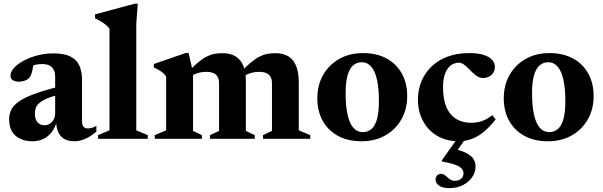

<svg xmlns="http://www.w3.org/2000/svg" viewBox="-20 -736 3196 1018"><path d="M294.5 -277 297 -235Q255.5 -225 229.5 -213.8Q203.5 -202.5 189.5 -190.5Q175.5 -178.5 170.2 -164.8Q165 -151 165 -135Q165 -102 179.2 -87Q193.5 -72 216 -72Q232 -72 244.8 -80.5Q257.5 -89 265 -103.2Q272.5 -117.5 272.5 -135.5V-330.5Q272.5 -361 255.8 -378.8Q239 -396.5 203 -396.5Q188 -396.5 172 -393.5Q156 -390.5 143 -385L160.5 -419Q157 -389.5 153.2 -370.8Q149.5 -352 145.5 -341.2Q141.5 -330.5 135.5 -324Q127.5 -314.5 112.8 -308.8Q98 -303 81.5 -303Q59.5 -303 47.5 -311.2Q35.5 -319.5 35.5 -334.5Q35.5 -355.5 55 -376.8Q74.5 -398 107.2 -415.2Q140 -432.5 180.5 -442.8Q221 -453 263.5 -453Q322 -453 355 -435.5Q388 -418 401.5 -386.5Q415 -355 415 -313.5V-92Q415 -79.5 418.5 -71.2Q422 -63 429 -59Q436 -55 446.5 -55Q456 -55 467.5 -58.2Q479 -61.5 491 -69V-38Q463.5 -14 433.2 -0.5Q403 13 375 13Q340.5 13 319.2 -0.2Q298 -13.5 288 -37.5Q278 -61.5 277 -94L282 -95Q272.5 -59 253.8 -35Q235 -11 209.2 1Q183.5 13 152.5 13Q97 13 62.8 -16.2Q28.5 -45.5 28.5 -103.5Q28.5 -131.5 39.8 -154.2Q51 -177 79.8 -197.5Q108.5 -218 160.8 -237.5Q213 -257 294.5 -277Z M702.5 -45 763.5 -19.5V0H500V-19.5L560.5 -45V-584.5Q552.5 -594.5 542.2 -603.2Q532 -612 517.8 -620.8Q503.5 -629.5 484 -639V-660L695 -716.5H710.5L702.5 -610Z M1003.5 -351.5V-42L1050.5 -19.5V0H800.5V-19.5L861 -45V-331Q849.5 -346.5 834.2 -357.2Q819 -368 795.5 -378.5V-396.5L964.5 -455H980ZM1283.5 -309V-42L1331 -19.5V0H1093.5V-19.5L1141.5 -42V-294Q1141.5 -315.5 1133.8 -329Q1126 -342.5 1111 -348.8Q1096 -355 1074 -355Q1048 -355 1025 -347.5Q1002 -340 987.5 -327L970 -346.5Q1001 -380.5 1025.8 -401.5Q1050.5 -422.5 1072 -434Q1093.5 -445.5 1114.5 -449.8Q1135.5 -454 1158.5 -454Q1202 -454 1229.5 -436.8Q1257 -419.5 1270.2 -387Q1283.5 -354.5 1283.5 -309ZM1564 -299.5V-45L1625 -19.5V0H1374.5V-19.5L1422 -42V-294Q1422 -316 1414.2 -329.2Q1406.5 -342.5 1391.5 -348.8Q1376.5 -355 1354.5 -355Q1328.5 -355 1305.5 -347.5Q1282.5 -340 1268 -327L1250.5 -346.5Q1281.5 -380.5 1306.2 -401.5Q1331 -422.5 1352.5 -434Q1374 -445.5 1395 -449.8Q1416 -454 1439 -454Q1503.5 -454 1533.8 -415Q1564 -376 1564 -299.5Z M1903.5 -35.5Q1929.5 -35.5 1948.8 -51.2Q1968 -67 1978.5 -103Q1989 -139 1989 -199.5Q1989 -267.5 1978.8 -313.2Q1968.5 -359 1948.2 -382.5Q1928 -406 1898 -406Q1872.5 -406 1853.2 -390Q1834 -374 1823.2 -338Q1812.5 -302 1812.5 -241.5Q1812.5 -174 1822.8 -128Q1833 -82 1853.2 -58.8Q1873.5 -35.5 1903.5 -35.5ZM1897 13Q1825 13 1772.2 -15.5Q1719.5 -44 1691 -95.5Q1662.5 -147 1662.5 -214.5Q1662.5 -285 1693.5 -339Q1724.5 -393 1779 -423.8Q1833.5 -454.5 1905 -454.5Q1977.5 -454.5 2030 -425.8Q2082.5 -397 2110.8 -345.8Q2139 -294.5 2139 -226.5Q2139 -157 2108 -102.8Q2077 -48.5 2022.5 -17.8Q1968 13 1897 13Z M2467 -454.5Q2517 -454.5 2547 -444Q2577 -433.5 2590.5 -417Q2604 -400.5 2604 -382Q2604 -364.5 2595.8 -351Q2587.5 -337.5 2573.2 -330Q2559 -322.5 2541.5 -322.5Q2525.5 -322.5 2511.8 -330.8Q2498 -339 2485.8 -351Q2473.5 -363 2461.5 -375.2Q2449.5 -387.5 2437.2 -395.5Q2425 -403.5 2412 -403.5Q2390 -403.5 2371.2 -390.2Q2352.5 -377 2340.8 -348.2Q2329 -319.5 2329 -272Q2329 -209 2347 -167.5Q2365 -126 2398.5 -105.5Q2432 -85 2477 -85Q2509 -85 2535.8 -94.2Q2562.5 -103.5 2590.5 -125.5L2608 -103Q2576 -62 2544.2 -36.2Q2512.5 -10.5 2479.5 1.2Q2446.5 13 2412 13Q2346.5 13 2298 -15.8Q2249.5 -44.5 2222.8 -94.8Q2196 -145 2196 -208.5Q2196 -260 2214.5 -304.8Q2233 -349.5 2268 -383.2Q2303 -417 2353.2 -435.8Q2403.5 -454.5 2467 -454.5ZM2363 261.5Q2325.5 261.5 2307.5 247.8Q2289.5 234 2289.5 216.5Q2289.5 204 2297 195Q2304.5 186 2318.5 186Q2332 186 2341.8 195Q2351.5 204 2363 213.2Q2374.5 222.5 2391.5 222.5Q2411.5 222.5 2424.5 212Q2437.5 201.5 2437.5 183Q2437.5 169.5 2428.5 158.5Q2419.5 147.5 2395 138Q2370.5 128.5 2323 120V114L2420.5 -24H2464.5L2372 108.5L2376 51Q2426 61.5 2453 75.8Q2480 90 2490.8 107.8Q2501.5 125.5 2501.5 146.5Q2501.5 176.5 2483.8 202.8Q2466 229 2434.8 245.2Q2403.5 261.5 2363 261.5Z M2892 -35.5Q2918 -35.5 2937.2 -51.2Q2956.5 -67 2967 -103Q2977.5 -139 2977.5 -199.5Q2977.5 -267.5 2967.2 -313.2Q2957 -359 2936.8 -382.5Q2916.5 -406 2886.5 -406Q2861 -406 2841.8 -390Q2822.5 -374 2811.8 -338Q2801 -302 2801 -241.5Q2801 -174 2811.2 -128Q2821.5 -82 2841.8 -58.8Q2862 -35.5 2892 -35.5ZM2885.5 13Q2813.5 13 2760.8 -15.5Q2708 -44 2679.5 -95.5Q2651 -147 2651 -214.5Q2651 -285 2682 -339Q2713 -393 2767.5 -423.8Q2822 -454.5 2893.5 -454.5Q2966 -454.5 3018.5 -425.8Q3071 -397 3099.2 -345.8Q3127.5 -294.5 3127.5 -226.5Q3127.5 -157 3096.5 -102.8Q3065.5 -48.5 3011 -17.8Q2956.5 13 2885.5 13Z"/></svg>

Font: Newsreader 24pt
Style: Bold
Weight: 700
Designer: Hugues Gentile
Foundry: Production Type
Version: Version 1.003